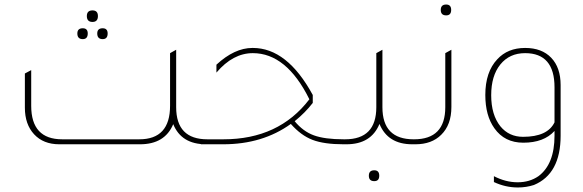

<svg xmlns="http://www.w3.org/2000/svg" viewBox="-20 -638 2579 849"><path d="M389 -541Q364 -541 364 -567Q364 -592 389 -592Q413 -592 413 -567Q413 -541 389 -541ZM346 -465Q322 -465 322 -490Q322 -513 346 -513Q368 -513 368 -490Q368 -465 346 -465ZM434 -465Q410 -465 410 -490Q410 -513 434 -513Q456 -513 456 -490Q456 -465 434 -465ZM897 -22H908V0H891Q782 0 746 -89Q709 0 599 0H242Q172 0 131 -44Q90 -88 90 -162V-313L118 -328V-170Q118 -22 255 -22H596Q732 -22 732 -170V-403L759 -418V-164Q759 -22 897 -22Z M1500 -22H1515V0H1499Q1413 0 1362 -19.5Q1311 -39 1266 -90Q1141 0 967 0H868V-22H968Q1213 -22 1348 -199Q1247 -403 1098 -403Q1010 -403 937 -317V-352Q1017 -426 1096 -426H1098Q1250 -426 1363 -218V-183Q1330 -140 1283 -102Q1320 -57 1368 -39.5Q1416 -22 1500 -22Z M1809 -22H1820V0H1803Q1695 0 1658 -90Q1621 0 1512 0H1495V-22H1506Q1644 -22 1644 -164V-403L1671 -418V-164Q1671 -22 1809 -22ZM1635 115Q1657 115 1657 139Q1657 163 1635 163Q1611 163 1611 139Q1611 115 1635 115Z M1953 -570Q1929 -570 1929 -594Q1929 -618 1953 -618Q1975 -618 1975 -594Q1975 -570 1953 -570ZM1800 0V-22H1811Q1949 -22 1949 -164V-403L1976 -418V-165Q1976 -86 1931 -42Q1889 0 1817 0Z M2432 -59Q2385 -7 2294 -7Q2211 -7 2166 -71Q2126 -127 2126 -218Q2126 -320 2179 -376Q2225 -426 2302 -426Q2376 -426 2417.5 -382.5Q2459 -339 2459 -262V-38Q2459 131 2341 180Q2307 191 2270 191Q2215 191 2164 167V141Q2216 168 2269 168Q2322 168 2361 141Q2432 88 2432 -38ZM2432 -252Q2432 -403 2302 -403Q2233 -403 2192.5 -353Q2152 -303 2152 -217Q2152 -130 2193 -79Q2231 -33 2293 -33Q2401 -33 2432 -97Z"/></svg>

Font: Tajawal ExtraLight
Style: Regular
Weight: 275
Designer: Boutros Fonts
Foundry: Created by Boutros International 2017
Version: Version 1.700